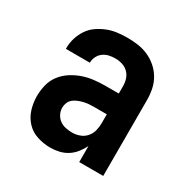

<svg xmlns="http://www.w3.org/2000/svg" viewBox="-128 -644 756 769"><g transform="rotate(30 250.0 -260.0)"><path d="M200 8Q169 8 139.5 -1.5Q110 -11 89.5 -33Q69 -55 60 -84.5Q51 -114 51 -144Q51 -171 57.5 -197Q64 -223 80 -244Q96 -265 118.5 -279.5Q141 -294 165.5 -302.5Q190 -311 216.5 -314Q243 -317 269 -317H330V-351Q330 -368 325 -383.5Q320 -399 308.5 -410.5Q297 -422 281 -427Q265 -432 249 -432Q234 -432 220 -429Q206 -426 194 -417.5Q182 -409 175 -395.5Q168 -382 168 -368V-366H57V-371Q57 -394 64 -416.5Q71 -439 84 -458.5Q97 -478 116.5 -491.5Q136 -505 157.5 -513.5Q179 -522 202.5 -525Q226 -528 249 -528Q274 -528 298.5 -524.5Q323 -521 345.5 -511Q368 -501 387 -484.5Q406 -468 418.5 -446.5Q431 -425 436 -400.5Q441 -376 441 -351V0H330V-74Q321 -56 308 -39.5Q295 -23 277.5 -12Q260 -1 240 3.5Q220 8 200 8ZM246 -88Q263 -88 280 -94Q297 -100 309 -113.5Q321 -127 325.5 -144.5Q330 -162 330 -180V-221H269Q257 -221 245.5 -220Q234 -219 222.5 -216Q211 -213 200 -208.5Q189 -204 180 -196.5Q171 -189 166.5 -178Q162 -167 162 -155Q162 -140 169 -126Q176 -112 188.5 -103Q201 -94 216 -91Q231 -88 246 -88Z"/></g></svg>

Font: Iosevka Custom
Style: Bold
Weight: 700
Monospace: yes
Designer: Belleve Invis
Foundry: Belleve Invis
Version: Version 30.3.3; ttfautohint (v1.8.3)